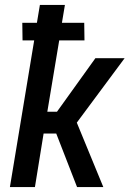

<svg xmlns="http://www.w3.org/2000/svg" viewBox="-20 -755 540 775"><path d="M291 0 207 -216H156L121 0H20L118 -592H71L70 -663H129L141 -735H242L230 -663H320L321 -592H219L171 -304H210L365 -520H483L290 -260L397 0Z"/></svg>

Font: Iosevka Semibold Oblique
Style: Regular
Weight: 600
Italic angle: -9°
Monospace: yes
Designer: Belleve Invis
Foundry: Belleve Invis
Version: Version 32.5.0; ttfautohint (v1.8.4)